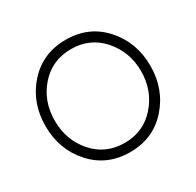

<svg xmlns="http://www.w3.org/2000/svg" viewBox="-156 -886 1093 1072"><g transform="rotate(-30 390.5 -350.0)"><path d="M391 -652Q512 -652 590 -564Q669 -474 669 -350Q669 -226 590 -136Q512 -48 391 -48Q269 -48 191 -136Q113 -225 113 -350Q113 -476 191 -564Q269 -652 391 -652ZM391 -712Q243 -712 148 -607Q53 -501 53 -350Q53 -199 148 -93Q243 12 391 12Q540 12 634 -93Q729 -199 729 -350Q729 -501 634 -607Q540 -712 391 -712Z"/></g></svg>

Font: Unageo Variable
Style: Regular
Weight: 300
Designer: Richard Sepsi
Foundry: Richard Sepsi
Version: Version 2.200